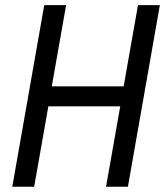

<svg xmlns="http://www.w3.org/2000/svg" viewBox="-20 -713 630 733"><path d="M384.8 0 439 -307.1H164.6L110.4 0H26.9L148.9 -693.4H232.4L177.7 -383.3H452.1L506.8 -693.4H590.3L468.3 0Z"/></svg>

Font: Cascadia Mono PL SemiLight
Style: Italic
Weight: 350
Italic angle: -10°
Monospace: yes
Designer: Aaron Bell
Foundry: Saja Typeworks
Version: Version 2404.023; ttfautohint (v1.8.4)